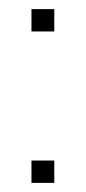

<svg xmlns="http://www.w3.org/2000/svg" viewBox="-20 -401 188 421"><path d="M49 -49H99V0H49ZM49 -381H99V-332H49Z"/></svg>

Font: Hepta Slab ExtraLight ExtraLight
Style: Regular
Weight: 250
Version: Version 1.102